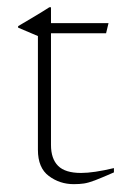

<svg xmlns="http://www.w3.org/2000/svg" viewBox="-20 -488 328 514"><path d="M116.5 -100Q116.5 -63 135.5 -44Q154.5 -25 197 -25Q230.5 -25 285 -38V-26.5Q252 -12 234.2 -5.2Q216.5 1.5 204.8 3.2Q193 5 177.5 5Q140 5 110.8 -16.8Q81.5 -38.5 81.5 -87V-391.5L28.5 -414V-418Q49 -430 72 -443.8Q95 -457.5 112 -468.5H116.5V-426H270.5L264 -399H116.5Z"/></svg>

Font: Newsreader Text ExtraLight
Style: Regular
Weight: 275
Designer: Hugues Gentile
Foundry: Production Type
Version: Version 1.001